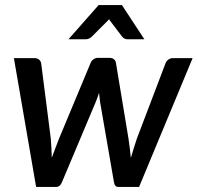

<svg xmlns="http://www.w3.org/2000/svg" viewBox="-20 -740 782 760"><path d="M742.5 -510 530.5 0H448Q434 0 431 -19.5L376 -337Q375 -346 374 -354.8Q373 -363.5 372 -372.5Q369 -363.5 366 -354.5Q363 -345.5 359 -336.5L225.5 -19.5Q218 0 202 0H123L35 -510H116Q127.5 -510 134.5 -504.2Q141.5 -498.5 143 -489L181 -192Q182.5 -172 183.5 -153.2Q184.5 -134.5 185 -115.5Q192 -134.5 199 -153.2Q206 -172 214 -192L338.5 -490.5Q342 -499.5 350 -505.2Q358 -511 368 -511H413Q424.5 -511 431.2 -505.2Q438 -499.5 439 -490.5L488.5 -192Q491.5 -172 493.8 -153Q496 -134 498 -115Q503.5 -133.5 509.2 -152.5Q515 -171.5 522 -192L635 -489Q638 -498 646.2 -504Q654.5 -510 664.5 -510ZM551.5 -584.5H485.5Q480 -584.5 474.2 -586.5Q468.5 -588.5 463 -595.5L419 -653.5Q414.5 -658.5 412 -664Q409.5 -661 407 -658.5Q404.5 -656 402 -653.5L344 -595.5Q338.5 -590 332 -587.2Q325.5 -584.5 319.5 -584.5H251L370.5 -720H462.5Z"/></svg>

Font: Lato SemiBold
Style: Italic
Weight: 600
Italic angle: -7°
Designer: Lukasz Dziedzic with Adam Twardoch and Botio Nikoltchev
Foundry: tyPoland Lukasz Dziedzic
Version: Version 2.015; 2015-08-06; http://www.latofonts.com/